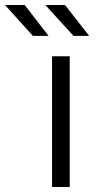

<svg xmlns="http://www.w3.org/2000/svg" viewBox="-110 -751 399 771"><path d="M99 0V-525H170V0ZM22 -607 -90 -731H-11L85 -607ZM185 -607 72 -731H151L248 -607Z"/></svg>

Font: Modern
Style: Small
Weight: 400
Designer: Julieta Ulanovsky
Foundry: Julieta Ulanovsky
Version: Version 8.000